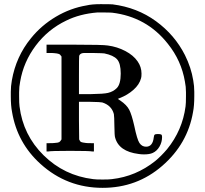

<svg xmlns="http://www.w3.org/2000/svg" viewBox="-20 -729 987 924"><path d="M397 -703Q422 -709 464 -709Q513 -709 522 -708Q640 -693 730.5 -627Q821 -561 870 -464Q900 -404 910 -342Q915 -315 915 -287V-266Q915 -220 909 -190Q883 -37 761 69Q639 175 474 175Q302 175 175 60Q63 -41 38 -190Q32 -220 32 -266V-287Q32 -314 37 -342Q57 -457 129 -545Q179 -607 249 -648.5Q319 -690 397 -703ZM519 -668Q510 -669 465 -669H448Q364 -662 299 -630Q211 -588 152 -509.5Q93 -431 77 -336Q72 -312 72 -285V-266Q72 -231 74 -217Q91 -79 190 18.5Q289 116 428 133Q440 135 474 135Q507 135 519 133Q634 120 727 46Q756 22 784 -11Q858 -102 873 -217Q875 -231 875 -266V-285Q875 -312 870 -336Q853 -437 788 -518Q686 -648 519 -668ZM424 0Q413 -3 318 -3Q223 -3 212 0H204V-40H218Q237 -40 243 -41Q260 -42 265 -45Q270 -48 276 -58V-457Q271 -464 269 -466Q267 -468 261 -470Q255 -472 243 -473Q237 -474 218 -474H204V-514H335Q477 -514 499 -510Q544 -504 583 -483.5Q622 -463 642 -434Q661 -407 661 -375Q661 -359 659 -353Q651 -322 622 -296.5Q593 -271 556 -257L547 -253Q552 -249 559 -245Q590 -224 602 -200.5Q614 -177 626 -124Q640 -57 651 -41Q663 -23 683 -23Q715 -23 720 -68Q721 -78 724.5 -81Q728 -84 740 -84Q752 -84 756 -81.5Q760 -79 760 -70Q760 -45 747.5 -23.5Q735 -2 715 7Q700 14 673 14Q669 14 659.5 13.5Q650 13 647 12Q552 0 534 -67Q531 -75 530.5 -122Q530 -169 528 -180Q517 -222 472 -236Q466 -238 413 -239H360V-148L361 -58Q365 -48 370.5 -45.5Q376 -43 393 -41Q399 -40 418 -40H432V0ZM561 -375Q561 -424 543.5 -443.5Q526 -463 482 -472Q478 -473 427 -474Q415 -474 403 -474Q391 -474 384 -474L376 -473Q364 -470 361 -460Q360 -458 360 -366V-276H416Q480 -277 500 -282Q525 -288 542 -305Q561 -324 561 -375Z"/></svg>

Font: KaTeX_AMS
Style: Regular
Weight: 400
Version: Version 1.1; ttfautohint (v1.3)